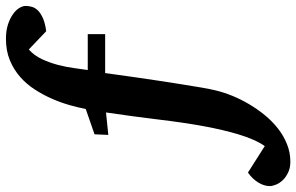

<svg xmlns="http://www.w3.org/2000/svg" viewBox="-327 -580 1006 652"><g transform="rotate(-90 176.0 -254.0)"><path d="M481.9 -669.9Q481.9 -658.7 478.5 -647.7Q475.1 -636.7 465.6 -627.4Q456.1 -618.2 439.2 -610.8Q422.4 -603.5 396 -600.1L334 -659.2Q313.5 -641.1 301 -614.3Q288.6 -587.4 281.2 -558.8Q273.9 -530.3 270.5 -503.7Q267.1 -477.1 264.2 -459H386.2V-399.9H253.9Q252 -385.7 248 -357.7Q244.1 -329.6 239 -293.7Q233.9 -257.8 227.8 -217.8Q221.7 -177.7 215.8 -140.6Q210 -103.5 204.6 -72.5Q199.2 -41.5 194.8 -23.9Q188.5 2.4 176.8 31.5Q165 60.5 148.4 88.6Q131.8 116.7 111.1 142.1Q90.3 167.5 65.7 186.8Q41 206.1 12.7 217.5Q-15.6 229 -46.9 229Q-68.4 229 -84 221.4Q-99.6 213.9 -109.9 203.1Q-120.1 192.4 -125 180.2Q-129.9 168 -129.9 159.2Q-129.9 139.2 -117.2 119.1Q-104.5 99.1 -84 85L5.9 142.1Q17.6 125.5 27.3 103.3Q37.1 81.1 45.2 54.4Q53.2 27.8 60.3 -2.2Q67.4 -32.2 73.2 -64Q85.9 -133.3 95.9 -217.3Q106 -301.3 120.1 -397L43.9 -389.2L45.9 -436L131.8 -465.8Q136.7 -490.7 145 -520.3Q153.3 -549.8 166.5 -580.1Q179.7 -610.4 197.8 -638.4Q215.8 -666.5 240.7 -688.5Q265.6 -710.4 297.6 -723.6Q329.6 -736.8 370.1 -736.8Q397.9 -736.8 418.7 -730Q439.5 -723.1 453.6 -713.1Q467.8 -703.1 474.9 -691.4Q481.9 -679.7 481.9 -669.9Z"/></g></svg>

Font: Charis SIL Afr
Style: Bold Italic
Weight: 700
Italic angle: -11°
Foundry: SIL International
Version: Version 5.000